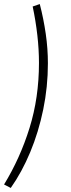

<svg xmlns="http://www.w3.org/2000/svg" viewBox="-51 -736 352 946"><path d="M2 190 -31 173Q48 44 94.5 -105.5Q141 -255 141 -426Q141 -492 133 -562.5Q125 -633 110 -704L145 -716Q164 -642 174.5 -569Q185 -496 185 -424Q185 -308 162 -196.5Q139 -85 98 13.5Q57 112 2 190Z"/></svg>

Font: Nunito Sans ExtraLight
Style: Italic
Weight: 200
Italic angle: -9°
Designer: Vernon Adams
Foundry: Vernon Adams
Version: Version 3.006; ttfautohint (v1.8.3)